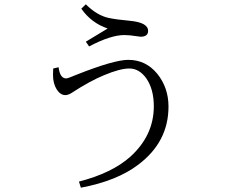

<svg xmlns="http://www.w3.org/2000/svg" viewBox="-20 -831 1040 888"><path d="M377 -638.2Q415.5 -661.6 478 -699.2Q402.3 -724.6 356 -791L377 -811Q428.2 -759.8 482.9 -748Q520.5 -740.2 580.1 -734.9Q665 -727.1 665 -688Q665 -661.1 629.9 -661.1Q625 -661.1 615.2 -663.1Q579.1 -668.9 555.2 -668.9Q491.7 -668.9 392.1 -616.2ZM251 -520Q257.3 -468.3 286.1 -468.3Q293.9 -468.3 334 -485.4Q507.3 -554.2 573.2 -554.2Q654.3 -554.2 707 -490.2Q759.3 -425.8 759.3 -337.9Q759.3 -174.8 620.1 -69.8Q522 5.4 354 37.1L345.2 8.8Q497.6 -30.3 582.5 -106Q691.4 -204.6 691.4 -339.4Q691.4 -418.9 656.2 -469.2Q623.5 -514.2 578.1 -514.2Q534.7 -514.2 460.4 -482.9Q396 -456.5 309.1 -399.9Q293.9 -391.1 282.2 -391.1Q258.8 -391.1 241.7 -418.5Q225.1 -444.8 225.1 -485.8Q225.1 -503.9 226.1 -514.2Z"/></svg>

Font: I.Ming
Style: Regular
Weight: 400
Designer: Ichiten Fonts Project
Version: Version 5.10 Mar 24, 2018